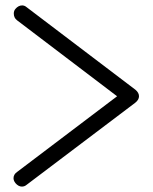

<svg xmlns="http://www.w3.org/2000/svg" viewBox="-20 -646 564 710"><path d="M79 37Q71 44 61 44Q48 44 37 31Q30 22 30 13Q30 -1 43 -10L413 -290L43 -571Q31 -580 31 -596Q31 -606 37 -613Q48 -626 62 -626Q71 -626 79 -619L481 -314Q494 -303 494 -290Q494 -277 480 -266Z"/></svg>

Font: Hachi Maru Pop
Style: Regular
Weight: 400
Designer: Nontynet
Foundry: Nontynet
Version: Version 1.300